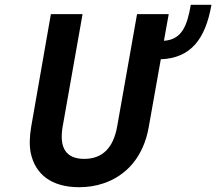

<svg xmlns="http://www.w3.org/2000/svg" viewBox="-20 -770 901 800"><path d="M331 -108C255 -108 226 -154 241 -242L324 -711H192L110 -242C103 -201 102 -164 108 -133C127 -43 195 10 310 10C345 10 379 5 411 -6C504 -37 578 -114 600 -242L650 -523C775 -528 836 -607 861 -750H775C760 -663 738 -605 663 -600L683 -711H551L468 -242C452 -154 407 -108 331 -108Z"/></svg>

Font: Asimov
Style: NarIt
Weight: 500
Designer: Google
Version: Version 2.000980; 2014